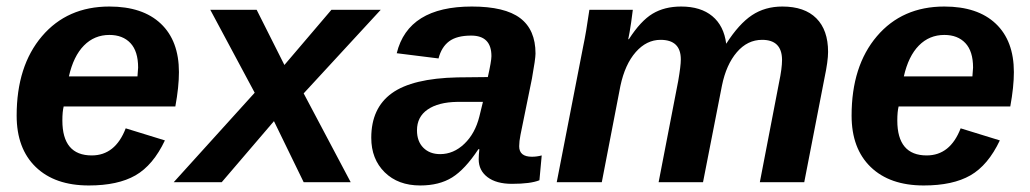

<svg xmlns="http://www.w3.org/2000/svg" viewBox="-20 -558 3153 588"><path d="M517 -232H175Q171 -216 171 -189Q171 -82 261 -82Q333 -82 365 -165L485 -128Q449 -52 395 -21Q341 10 252 10Q148 10 89.5 -46.5Q31 -103 31 -204Q31 -356 108.5 -447Q186 -538 315 -538Q417 -538 472.5 -485.5Q528 -433 528 -337Q528 -292 517 -232ZM191 -324H401L403 -351Q403 -401 379.5 -426Q356 -451 315 -451Q269 -451 237 -418.5Q205 -386 191 -324Z M1054 0H910L819 -187L659 0H512L760 -274L624 -528H766L851 -359L995 -528H1146L910 -272Z M1548 5Q1500 5 1473 -15.5Q1446 -36 1446 -70Q1446 -83 1448 -101H1445Q1404 -39 1364.5 -14.5Q1325 10 1267 10Q1199 10 1158 -30.5Q1117 -71 1117 -136Q1117 -227 1180 -272.5Q1243 -318 1381 -321L1474 -322Q1485 -371 1485 -386Q1485 -449 1423 -449Q1379 -449 1355.5 -431.5Q1332 -414 1323 -379L1195 -395Q1230 -538 1425 -538Q1526 -538 1573 -502.5Q1620 -467 1620 -394Q1620 -378 1609 -317L1574 -145Q1570 -125 1570 -110Q1570 -78 1609 -78Q1624 -78 1639 -82L1632 -6Q1605 5 1548 5ZM1448 -201 1459 -246H1380Q1322 -245 1289.5 -222.5Q1257 -200 1257 -159Q1257 -125 1276.5 -105.5Q1296 -86 1328 -86Q1369 -86 1402 -117.5Q1435 -149 1448 -201Z M2314 -436Q2269 -436 2236.5 -398Q2204 -360 2191 -296L2133 0H1997L2057 -310Q2065 -356 2065 -376Q2065 -436 2003 -436Q1960 -436 1927 -398.5Q1894 -361 1880 -295L1823 0H1685L1766 -416Q1775 -458 1785 -528H1918Q1918 -527 1913 -490Q1908 -456 1904 -438H1906Q1942 -494 1978.5 -516Q2015 -538 2066 -538Q2126 -538 2161.5 -508.5Q2197 -479 2204 -424Q2243 -485 2283 -511.5Q2323 -538 2376 -538Q2444 -538 2480 -502Q2516 -466 2516 -399Q2516 -371 2505 -319L2443 0H2307L2366 -306Q2375 -349 2375 -374V-376Q2374 -436 2314 -436Z M3074 -232H2732Q2728 -216 2728 -189Q2728 -82 2818 -82Q2890 -82 2922 -165L3042 -128Q3006 -52 2952 -21Q2898 10 2809 10Q2705 10 2646.5 -46.5Q2588 -103 2588 -204Q2588 -356 2665.5 -447Q2743 -538 2872 -538Q2974 -538 3029.5 -485.5Q3085 -433 3085 -337Q3085 -292 3074 -232ZM2748 -324H2958L2960 -351Q2960 -401 2936.5 -426Q2913 -451 2872 -451Q2826 -451 2794 -418.5Q2762 -386 2748 -324Z"/></svg>

Font: Libra Sans
Style: Bold Italic
Weight: 700
Italic angle: -12°
Foundry: Context Ltd
Version: Version 1.002